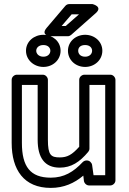

<svg xmlns="http://www.w3.org/2000/svg" viewBox="-20 -881 632 938"><path d="M87 -183V-466H164V-198C164 -111 198 -62 272 -62C328 -62 369 -89 411 -139C415 -144 417 -149 417 -155V-466H494V-25H437L430 -75C428 -87 417 -97 405 -97H402C395 -97 388 -93 384 -89C339 -41 293 -13 228 -13C128 -13 87 -67 87 -183ZM37 -183C37 -51 97 37 228 37C292 37 343 14 387 -23L390 3C392 15 403 25 415 25H519C530 25 544 15 544 0V-491C544 -502 534 -516 519 -516H392C381 -516 367 -506 367 -491V-164C332 -125 309 -112 272 -112C229 -112 214 -123 214 -198V-491C214 -502 204 -516 189 -516H62C51 -516 37 -506 37 -491ZM281 -754 330 -811H366L301 -754ZM208 -745C176 -707 227 -704 227 -704H311C317 -704 322 -706 327 -710L448 -817C484 -849 432 -861 432 -861H318C311 -861 304 -858 299 -852ZM192 -604C170 -604 157 -618 157 -633C157 -647 169 -661 192 -661C215 -661 226 -647 226 -633C226 -618 214 -604 192 -604ZM192 -554C238 -554 276 -588 276 -633C276 -679 237 -711 192 -711C147 -711 107 -679 107 -633C107 -588 146 -554 192 -554ZM396 -604C373 -604 362 -618 362 -633C362 -648 372 -661 396 -661C418 -661 430 -648 430 -633C430 -618 418 -604 396 -604ZM396 -554C442 -554 480 -588 480 -633C480 -678 442 -711 396 -711C350 -711 312 -678 312 -633C312 -588 349 -554 396 -554Z"/></svg>

Font: Falling Sky
Style: ExtOu
Weight: 400
Designer: Paul D. Hunt
Foundry: Adobe Systems Incorporated
Version: Version 1.02